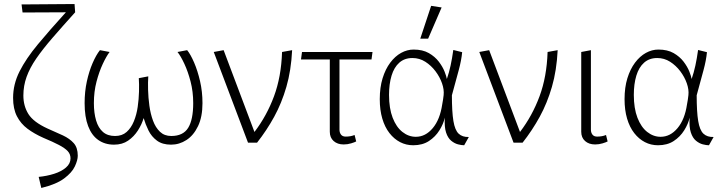

<svg xmlns="http://www.w3.org/2000/svg" viewBox="-20 -708 3602 953"><path d="M185 225 172 170Q213 166 249 154.5Q285 143 307.5 123.5Q330 104 330 78Q330 57 316 42Q302 27 272.5 11.5Q243 -4 195 -24Q150 -44 116.5 -69Q83 -94 64 -131Q45 -168 45 -222Q45 -290 77 -353.5Q109 -417 168 -488Q227 -559 307 -647L92 -646L87 -686L350 -688L353 -647Q289 -576 240.5 -520Q192 -464 160 -417.5Q128 -371 112 -326.5Q96 -282 96 -234Q96 -182 121 -142Q146 -102 216 -70Q258 -52 292 -36Q326 -20 346 2.5Q366 25 366 65Q366 87 351.5 118Q337 149 298 178Q259 207 185 225Z M546 10Q501 10 468 -13Q435 -36 417.5 -82Q400 -128 400 -196Q400 -253 411 -303.5Q422 -354 439.5 -394.5Q457 -435 476 -459L524 -450Q508 -429 490 -390.5Q472 -352 459 -302.5Q446 -253 446 -196Q446 -147 457 -110Q468 -73 491 -53Q514 -33 551 -33Q586 -33 608.5 -53Q631 -73 644.5 -106Q658 -139 663.5 -177.5Q669 -216 670 -253.5Q671 -291 669 -320L716 -329Q714 -300 715 -261.5Q716 -223 721.5 -183Q727 -143 739.5 -109Q752 -75 774 -54Q796 -33 830 -33Q889 -33 914 -73.5Q939 -114 939 -196Q939 -253 926 -303Q913 -353 895 -391.5Q877 -430 861 -450L909 -459Q926 -438 943.5 -397.5Q961 -357 973 -305Q985 -253 985 -196Q985 -128 963 -82Q941 -36 905.5 -13Q870 10 829 10Q786 10 759 -10Q732 -30 717 -60.5Q702 -91 693 -122Q684 -91 664.5 -60.5Q645 -30 616 -10Q587 10 546 10Z M1211 0 1041 -450 1090 -459 1243 -53Q1304 -133 1340 -230Q1376 -327 1380 -450L1430 -459Q1425 -358 1401.5 -277Q1378 -196 1341 -128.5Q1304 -61 1256 0Z M1686 9Q1655 9 1636 -8Q1617 -25 1617 -54V-425L1665 -434V-64Q1665 -50 1672.5 -40Q1680 -30 1696 -30Q1721 -30 1740 -38L1748 -6Q1741 -2 1723 3.5Q1705 9 1686 9ZM1474 -413 1479 -450H1829L1824 -413Z M2031 13Q1996 13 1966 -2.5Q1936 -18 1913 -47.5Q1890 -77 1877.5 -119.5Q1865 -162 1865 -216Q1865 -274 1879 -319.5Q1893 -365 1917 -397Q1941 -429 1971 -445.5Q2001 -462 2033 -462Q2078 -462 2108.5 -444.5Q2139 -427 2158 -402Q2177 -377 2186.5 -353Q2196 -329 2198 -316Q2209 -348 2216.5 -382.5Q2224 -417 2230 -460L2274 -449Q2270 -408 2257 -360Q2244 -312 2223 -235Q2223 -153 2230.5 -107.5Q2238 -62 2256.5 -44.5Q2275 -27 2307 -28L2284 13Q2271 13 2253.5 8.5Q2236 4 2219.5 -9.5Q2203 -23 2194 -50.5Q2185 -78 2188 -124Q2181 -93 2161 -61Q2141 -29 2109 -8Q2077 13 2031 13ZM2044 -29Q2092 -29 2128 -72Q2164 -115 2175 -190Q2177 -201 2179 -213Q2181 -225 2182 -236Q2185 -263 2174 -294.5Q2163 -326 2141.5 -354.5Q2120 -383 2091 -401.5Q2062 -420 2027 -420Q1988 -420 1962 -397Q1936 -374 1923.5 -332.5Q1911 -291 1911 -237Q1911 -170 1929 -123.5Q1947 -77 1977.5 -53Q2008 -29 2044 -29ZM2066 -516 2120 -679 2172 -671 2105 -516Z M2529 0 2359 -450 2408 -459 2561 -53Q2622 -133 2658 -230Q2694 -327 2698 -450L2748 -459Q2743 -358 2719.5 -277Q2696 -196 2659 -128.5Q2622 -61 2574 0Z M2934 9Q2903 9 2884 -8Q2865 -25 2865 -54V-450L2913 -459V-64Q2913 -50 2920.5 -40Q2928 -30 2944 -30Q2969 -30 2988 -38L2996 -6Q2989 -2 2971 3.5Q2953 9 2934 9Z M3246 13Q3211 13 3181 -2.5Q3151 -18 3128 -47.5Q3105 -77 3092.5 -119.5Q3080 -162 3080 -216Q3080 -274 3094 -319.5Q3108 -365 3132 -397Q3156 -429 3186 -445.5Q3216 -462 3248 -462Q3293 -462 3323.5 -444.5Q3354 -427 3373 -402Q3392 -377 3401.5 -353Q3411 -329 3413 -316Q3424 -348 3431.5 -382.5Q3439 -417 3445 -460L3489 -449Q3485 -408 3472 -360Q3459 -312 3438 -235Q3438 -153 3445.5 -107.5Q3453 -62 3471.5 -44.5Q3490 -27 3522 -28L3499 13Q3486 13 3468.5 8.5Q3451 4 3434.5 -9.5Q3418 -23 3409 -50.5Q3400 -78 3403 -124Q3396 -93 3376 -61Q3356 -29 3324 -8Q3292 13 3246 13ZM3259 -29Q3307 -29 3343 -72Q3379 -115 3390 -190Q3392 -201 3394 -213Q3396 -225 3397 -236Q3400 -263 3389 -294.5Q3378 -326 3356.5 -354.5Q3335 -383 3306 -401.5Q3277 -420 3242 -420Q3203 -420 3177 -397Q3151 -374 3138.5 -332.5Q3126 -291 3126 -237Q3126 -170 3144 -123.5Q3162 -77 3192.5 -53Q3223 -29 3259 -29Z"/></svg>

Font: Ancizar Sans Thin
Style: Regular
Weight: 100
Designer: Cesar Puertas, Viviana Monsalve, Julian Moncada, Julian Prieto, Jose Castro, Mariel Hernandez, Felipe Aragon, Sara Alarc
Version: Version 8.100